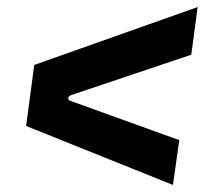

<svg xmlns="http://www.w3.org/2000/svg" viewBox="-20 -632 580 544"><path d="M470 -108 54 -275 77 -448 540 -612 522 -477 183 -363Q174 -360 173.5 -354Q173 -348 180 -346L488 -235Z"/></svg>

Font: Finlandica
Style: Italic
Weight: 400
Italic angle: -8°
Designer: Niklas Ekholm, Juho Hiilivirta, Jaakko Suomalainen
Foundry: Helsinki Type Studio
Version: Version 1.064